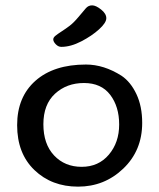

<svg xmlns="http://www.w3.org/2000/svg" viewBox="-20 -685 595 717"><path d="M511 -226Q511 -123 440.5 -55.5Q370 12 271.5 12Q173 12 108.5 -50Q44 -112 44 -217.5Q44 -323 112.5 -383.5Q181 -444 301 -444Q368 -444 434 -402Q468 -379 489.5 -333.5Q511 -288 511 -226ZM285 -62Q348 -62 386.5 -107.5Q425 -153 425 -220Q425 -287 391.5 -331Q358 -375 293.5 -375Q229 -375 185.5 -335Q142 -295 142 -221Q142 -147 182 -104.5Q222 -62 285 -62ZM209 -510Q198 -510 189 -519Q180 -528 179 -536Q178 -544 186.5 -551Q195 -558 210.5 -568Q226 -578 240.5 -589Q255 -600 273 -621.5Q291 -643 300.5 -654Q310 -665 324 -665Q338 -665 357.5 -649.5Q377 -634 377 -617Q377 -600 350 -575.5Q323 -551 283.5 -530.5Q244 -510 209 -510Z"/></svg>

Font: Cagliostro
Style: Regular
Weight: 400
Designer: Matthew Desmond
Foundry: Matthew Desmond
Version: Version